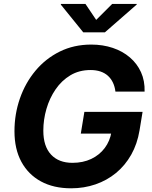

<svg xmlns="http://www.w3.org/2000/svg" viewBox="-20 -969 791 998"><path d="M349.6 9.8Q258.8 9.8 192.8 -26Q126.9 -61.9 91 -128.2Q55.2 -194.6 55.2 -286.8Q55.2 -375.8 83.4 -457Q111.6 -538.1 164.2 -601.2Q216.8 -664.3 290.3 -700.8Q363.9 -737.3 454.3 -737.3Q514.5 -737.3 565.9 -720.1Q617.3 -702.9 654.9 -670.7Q692.6 -638.6 713 -593.6Q733.3 -548.6 731.6 -492.9H580Q576.8 -519.1 566.9 -539.8Q557 -560.5 540.8 -575.2Q524.6 -589.8 502 -597.4Q479.3 -605 450.4 -605Q391.4 -605 345.9 -577.7Q300.3 -550.4 269 -504.6Q237.6 -458.9 221.4 -403Q205.2 -347.2 205.2 -289.8Q205.2 -208.4 245.3 -165.5Q285.3 -122.6 356.7 -122.6Q411.2 -122.6 454.1 -142.8Q496.9 -163.1 524.3 -199.5Q551.7 -236 559.5 -283.7L588.8 -274.4H400L418.6 -387.6H721.1L705.4 -291.9Q693.6 -220.6 661.9 -164.6Q630.2 -108.7 582.9 -69.8Q535.6 -31 476.1 -10.6Q416.6 9.8 349.6 9.8ZM424.1 -948.7 480 -865.6 563.3 -948.7H691L690.3 -945.1L525.1 -800.8H412.9L296.1 -945.1L296.8 -948.7Z"/></svg>

Font: Inter
Style: Italic
Weight: 400
Italic angle: -9.3988°
Designer: Rasmus Andersson
Foundry: rsms
Version: Version 4.001;git-66647c0bb